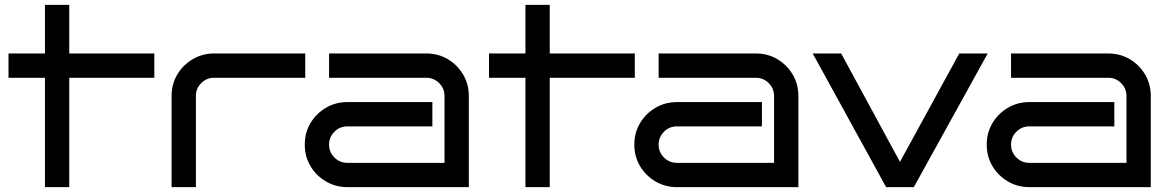

<svg xmlns="http://www.w3.org/2000/svg" viewBox="-20 -770 4823 790"><path d="M265 0H165V-450H15V-550H165V-750H265V-550H615V-450H265Z M1236 -450H861Q830 -450 808 -428Q786 -406 786 -375V0H686V-375Q686 -424 709.5 -463.5Q733 -503 773 -526.5Q813 -550 861 -550H1236Z M1909 0H1409Q1361 0 1321 -23.5Q1281 -47 1257.5 -86.5Q1234 -126 1234 -175Q1234 -224 1257.5 -263.5Q1281 -303 1321 -326.5Q1361 -350 1409 -350H1759V-250H1409Q1378 -250 1356 -228Q1334 -206 1334 -175Q1334 -144 1356 -122Q1378 -100 1409 -100H1809V-375Q1809 -406 1787 -428Q1765 -450 1734 -450H1334V-550H1734Q1783 -550 1822.5 -526.5Q1862 -503 1885.5 -463.5Q1909 -424 1909 -375Z M2242 0H2142V-450H1992V-550H2142V-750H2242V-550H2592V-450H2242Z M3265 0H2765Q2717 0 2677 -23.5Q2637 -47 2613.5 -86.5Q2590 -126 2590 -175Q2590 -224 2613.5 -263.5Q2637 -303 2677 -326.5Q2717 -350 2765 -350H3115V-250H2765Q2734 -250 2712 -228Q2690 -206 2690 -175Q2690 -144 2712 -122Q2734 -100 2765 -100H3165V-375Q3165 -406 3143 -428Q3121 -450 3090 -450H2690V-550H3090Q3139 -550 3178.5 -526.5Q3218 -503 3241.5 -463.5Q3265 -424 3265 -375Z M4044 -550 3740 0H3626L3324 -550H3441L3683 -104L3927 -550Z M4715 0H4215Q4167 0 4127 -23.5Q4087 -47 4063.5 -86.5Q4040 -126 4040 -175Q4040 -224 4063.5 -263.5Q4087 -303 4127 -326.5Q4167 -350 4215 -350H4565V-250H4215Q4184 -250 4162 -228Q4140 -206 4140 -175Q4140 -144 4162 -122Q4184 -100 4215 -100H4615V-375Q4615 -406 4593 -428Q4571 -450 4540 -450H4140V-550H4540Q4589 -550 4628.5 -526.5Q4668 -503 4691.5 -463.5Q4715 -424 4715 -375Z"/></svg>

Font: Bruno Ace
Style: Regular
Weight: 400
Version: Version 1.100; ttfautohint (v1.8.4.7-5d5b);gftools[0.9.27]